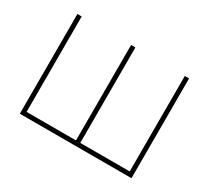

<svg xmlns="http://www.w3.org/2000/svg" viewBox="-109 -697 947 871"><g transform="rotate(30 364.5 -261.0)"><path d="M72.3 -522.5H94.7V-22.5H353.5V-522.5H376V-22.5H634.8V-522.5H657.2V0H72.3Z"/></g></svg>

Font: Inter 28pt Thin
Style: Regular
Weight: 250
Designer: Rasmus Andersson
Foundry: rsms
Version: Version 4.001;git-66647c0bb